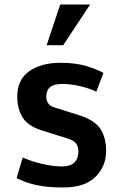

<svg xmlns="http://www.w3.org/2000/svg" viewBox="-20 -811 525 842"><path d="M52.7 -29.8 79.6 -120.1Q121.6 -102.1 167.7 -91.6Q213.9 -81.1 252.4 -81.1Q288.6 -81.1 306.2 -98.4Q323.7 -115.7 323.7 -146Q323.7 -168.9 313.7 -181.9Q303.7 -194.8 279.3 -202.6L164.1 -238.8Q102.1 -258.3 78.9 -296.4Q55.7 -334.5 55.7 -387.2Q55.7 -462.4 108.6 -499Q161.6 -535.6 244.1 -535.6Q311.5 -535.6 358.4 -521.5Q405.3 -507.3 433.6 -491.2L402.3 -408.7Q387.2 -417 362.3 -424.8Q337.4 -432.6 309.3 -437.7Q281.2 -442.9 256.3 -442.9Q214.4 -442.9 198.7 -428.2Q183.1 -413.6 183.1 -387.7Q183.1 -371.1 190.9 -358.6Q198.7 -346.2 218.8 -339.8L327.1 -305.7Q393.6 -284.7 419.4 -247.1Q445.3 -209.5 445.3 -147.9Q445.3 -81.5 398.4 -35.2Q351.6 11.2 257.3 11.2Q190.9 11.2 142.3 1.2Q93.8 -8.8 52.7 -29.8ZM244.1 -791H375L257.3 -612.8H184.6Z"/></svg>

Font: Monda
Style: Bold
Weight: 700
Designer: Vernon Adams
Foundry: Vernon Adams
Version: Version 2.100; ttfautohint (v1.8.3)